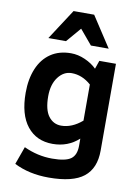

<svg xmlns="http://www.w3.org/2000/svg" viewBox="-102 -833 798 1094"><g transform="rotate(10 297.0 -286.5)"><path d="M522.9 -9.8Q522.9 92.8 460 142.8Q397 192.9 257.8 192.9Q143.1 192.9 57.1 148.9L94.2 45.9Q173.8 83 257.8 83Q335.9 83 366.5 60.5Q397 38.1 397 -15.1V-57.1Q334.5 0 246.1 0Q152.3 0 98.6 -67.4Q44.9 -134.8 44.9 -261.2Q44.9 -340.3 70.1 -400.6Q95.2 -460.9 143.8 -493.9Q192.4 -526.9 261.2 -526.9Q301.8 -526.9 342.3 -509Q382.8 -491.2 410.2 -463.9L426.8 -512.2H522.9ZM397 -370.1Q345.2 -416 284.2 -416Q238.3 -416 206.5 -374Q174.8 -332 174.8 -263.2Q174.8 -185.1 202.9 -147.9Q231 -110.8 275.9 -110.8Q338.4 -110.8 397 -161.1ZM364.3 -589.8 293 -674.8 220.2 -589.8H118.2L232.9 -766.1H352.1L467.3 -589.8Z"/></g></svg>

Font: Clear Sans
Style: Bold
Weight: 700
Foundry: Intel Corporation
Version: Version 1.00